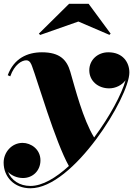

<svg xmlns="http://www.w3.org/2000/svg" viewBox="-22 -750 721 1030"><path d="M398.5 -634.5 565 -563 571.5 -569.5 453.5 -729.5H348.5L186.5 -569.5L193.5 -562.5ZM141.5 260C371.5 260 672 -231 672 -361C672 -415.5 637 -469.5 559 -469.5C502 -469.5 457 -428.5 457 -373C457 -316.5 503.5 -276 563.5 -276C598.5 -276 632 -293 651.5 -319.5C631.5 -246 566.5 -124.5 483 -12.5C423 -110 381 -276.5 355 -365.5C336.5 -428.5 299.5 -469.5 203 -469.5C124.5 -469.5 52.5 -436.5 19.5 -346.5L33 -340.5C55.5 -404 95 -426.5 119 -426.5C139 -426.5 146 -405 150 -394.5C177.5 -322.5 275 12 347.5 140.5C278 204 206 247.5 141 247.5C82 247.5 39 216.5 21 172.5C40.5 192.5 70.5 205 101.5 205C153 205 195 166.5 195 110C195 50.5 144 16.5 99 16.5C41 16.5 -2.5 66.5 -2.5 122.5C-2.5 199.5 54.5 260 141.5 260Z"/></svg>

Font: Bodoni* 16pt Fatface
Style: Italic
Weight: 900
Italic angle: -13°
Version: Version 2.3